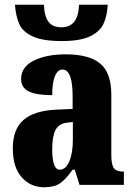

<svg xmlns="http://www.w3.org/2000/svg" viewBox="-20 -779 563 809"><path d="M34 -154Q34 -235 79.5 -274Q125 -313 218 -317L286 -320V-374Q286 -486 243 -486Q223 -486 211.5 -458Q200 -430 200 -378Q133 -378 101 -394Q69 -410 69 -446Q69 -497 122 -523.5Q175 -550 257 -550Q356 -550 402.5 -511Q449 -472 449 -380V-126Q449 -86 459.5 -71Q470 -56 499 -56H502V0H315L295 -64H286Q256 -22 232 -6Q208 10 166 10Q109 10 71.5 -32Q34 -74 34 -154ZM287 -191V-265L262 -262Q228 -258 214 -231.5Q200 -205 200 -150Q200 -64 232 -64Q257 -64 272 -99Q287 -134 287 -191ZM43 -759H165Q167 -710 184.5 -687Q202 -664 239 -664Q310 -664 313 -759H434Q431 -710 415.5 -677.5Q400 -645 358.5 -625.5Q317 -606 241 -606Q161 -606 119 -625Q77 -644 62 -676Q47 -708 43 -759Z"/></svg>

Font: Noto Serif CondBlack
Style: Regular
Weight: 900
Width: 3
Designer: Monotype Design Team
Foundry: Monotype Imaging Inc.
Version: Version 1.001